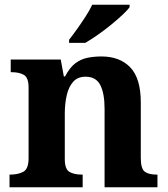

<svg xmlns="http://www.w3.org/2000/svg" viewBox="-20 -786 707 806"><path d="M20 0V-53H22Q56 -53 78 -65Q100 -77 100 -122V-418Q100 -460 80.5 -471.5Q61 -483 28 -483H25V-536H235L248 -465H253Q273 -503 296.5 -520.5Q320 -538 347.5 -543.5Q375 -549 406 -549Q483 -549 527 -503Q571 -457 571 -356V-124Q571 -78 587.5 -65.5Q604 -53 638 -53H641V0H419V-329Q419 -394 401 -429Q383 -464 339 -464Q306 -464 287 -442.5Q268 -421 260 -385.5Q252 -350 252 -309V-118Q252 -76 271.5 -64.5Q291 -53 324 -53H327V0ZM270 -619Q285 -638 303.5 -664Q322 -690 339.5 -717Q357 -744 367 -766H524V-756Q515 -743 493.5 -723Q472 -703 445 -681Q418 -659 390 -639.5Q362 -620 338 -606H270Z"/></svg>

Font: Noto Serif Bengali
Style: Bold
Weight: 700
Designer: Juan Bruce, Universal Thirst, Indian Type Foundry and the Monotype Design Team.
Foundry: Monotype Imaging Inc.
Version: Version 2.003; ttfautohint (v1.8.4.7-5d5b)